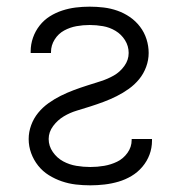

<svg xmlns="http://www.w3.org/2000/svg" viewBox="-20 -548 540 576"><path d="M251 8Q229 8 207.5 5.5Q186 3 165.5 -4Q145 -11 126.5 -22.5Q108 -34 94.5 -51Q81 -68 73.5 -88.5Q66 -109 66 -131Q66 -152 73.5 -172.5Q81 -193 94.5 -209.5Q108 -226 125.5 -238.5Q143 -251 162 -260.5Q181 -270 201 -277.5Q221 -285 241.5 -291.5Q262 -298 282.5 -304.5Q303 -311 321.5 -321.5Q340 -332 353 -350Q366 -368 366 -389Q366 -410 355 -427.5Q344 -445 326.5 -455.5Q309 -466 289 -469.5Q269 -473 249 -473Q229 -473 209.5 -469.5Q190 -466 172.5 -456.5Q155 -447 144 -429.5Q133 -412 133 -392V-389H72V-394Q72 -415 79 -435Q86 -455 99 -471.5Q112 -488 129.5 -499Q147 -510 167 -516.5Q187 -523 207.5 -525.5Q228 -528 249 -528Q270 -528 291 -525.5Q312 -523 332 -516Q352 -509 369.5 -497Q387 -485 400 -468Q413 -451 419.5 -430.5Q426 -410 426 -389Q426 -368 418.5 -347.5Q411 -327 397.5 -310.5Q384 -294 366.5 -281.5Q349 -269 330 -259.5Q311 -250 291 -242.5Q271 -235 250.5 -228.5Q230 -222 210 -216Q190 -210 171.5 -199Q153 -188 139.5 -170Q126 -152 126 -131Q126 -110 138.5 -92Q151 -74 169.5 -64Q188 -54 209 -50.5Q230 -47 251 -47Q272 -47 292.5 -50.5Q313 -54 331.5 -63Q350 -72 362.5 -89.5Q375 -107 375 -128V-131H436V-126Q436 -104 428.5 -84Q421 -64 407 -47.5Q393 -31 374.5 -20Q356 -9 335.5 -3Q315 3 293.5 5.5Q272 8 251 8Z"/></svg>

Font: Iosevka Fixed Light
Style: Regular
Weight: 300
Monospace: yes
Designer: Belleve Invis
Foundry: Belleve Invis
Version: Version 32.3.0